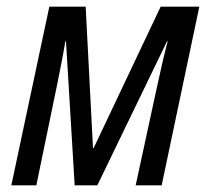

<svg xmlns="http://www.w3.org/2000/svg" viewBox="-20 -556 626 576"><path d="M14 0H89L152 -305C161 -349 170 -395 176 -432H178L204 0H272L481 -432H483C472 -391 462 -345 452 -300L387 0H465L578 -536H462L261 -112H259L237 -536H128Z"/></svg>

Font: Noto Sans Display SemiCondensed
Style: Italic
Weight: 400
Width: 4
Italic angle: -12°
Designer: Monotype Design Team
Foundry: Monotype Imaging Inc.
Version: Version 1.900